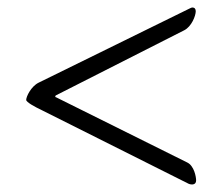

<svg xmlns="http://www.w3.org/2000/svg" viewBox="-20 -505 594 513"><path d="M484 -14C491 -11 504 -10 504 -23C504 -32 499 -62 480 -71L130 -245C127 -245 127 -248 129 -250L472 -424C492 -434 503 -463 503 -475C503 -481 500 -485 494 -485C493 -485 489 -484 486 -482L83 -284C63 -274 50 -247 50 -238C50 -232 74 -219 91 -211Z"/></svg>

Font: Garamond-Math
Style: Regular
Weight: 400
Version: Version 2019-08-16